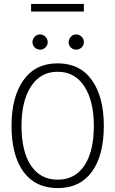

<svg xmlns="http://www.w3.org/2000/svg" viewBox="-20 -951 590 982"><path d="M275 11Q161 11 100 -72.5Q39 -156 39 -308Q39 -455 100 -541Q161 -627 275 -627Q389 -627 450 -541Q511 -455 511 -308Q511 -156 450 -72.5Q389 11 275 11ZM275 -32Q363 -32 411.5 -104Q460 -176 460 -308Q460 -434 411.5 -509Q363 -584 275 -584Q187 -584 138.5 -509Q90 -434 90 -308Q90 -176 138.5 -104Q187 -32 275 -32ZM185 -697Q169 -697 157.5 -708.5Q146 -720 146 -735Q146 -751 157.5 -763Q169 -775 185 -775Q200 -775 212 -763.5Q224 -752 224 -735Q224 -720 212.5 -708.5Q201 -697 185 -697ZM369 -697Q354 -697 342.5 -708Q331 -719 331 -735Q331 -751 342.5 -763Q354 -775 369 -775Q385 -775 397 -763.5Q409 -752 409 -735Q409 -720 397.5 -708.5Q386 -697 369 -697ZM139 -892V-931H409V-892Z"/></svg>

Font: Inconsolata SemiExpanded Light
Style: Regular
Weight: 300
Width: 6
Monospace: yes
Designer: Raph Levien, Cyreal, Brenton Simpson
Foundry: Raph Levien, Cyreal, Google
Version: Version 3.001; ttfautohint (v1.8.2.53-6de2)